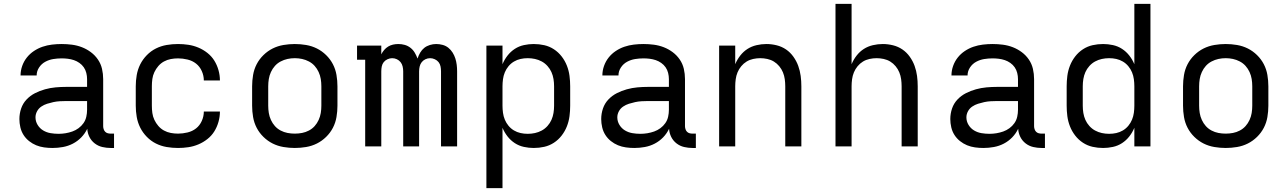

<svg xmlns="http://www.w3.org/2000/svg" viewBox="-20 -755 6640 990"><path d="M251 8Q229 8 207.5 5Q186 2 166.5 -6Q147 -14 130 -27.5Q113 -41 101.5 -59Q90 -77 85 -98.5Q80 -120 80 -141Q80 -169 89 -195.5Q98 -222 117 -242Q136 -262 160.5 -274.5Q185 -287 212 -294.5Q239 -302 266.5 -304.5Q294 -307 321 -307H429V-347Q429 -363 425 -379Q421 -395 412 -408Q403 -421 389.5 -430.5Q376 -440 361 -445Q346 -450 330 -452Q314 -454 298 -454Q276 -454 254.5 -450.5Q233 -447 213.5 -436.5Q194 -426 181.5 -407Q169 -388 169 -366H86Q86 -391 94.5 -415Q103 -439 118.5 -458.5Q134 -478 155 -492Q176 -506 199.5 -514Q223 -522 248 -525Q273 -528 298 -528Q325 -528 351.5 -524.5Q378 -521 402.5 -511.5Q427 -502 448.5 -486Q470 -470 485 -448Q500 -426 506 -400Q512 -374 512 -347V-104Q512 -97 514.5 -89Q517 -81 522.5 -75.5Q528 -70 535.5 -68Q543 -66 551 -66H568V8H551Q529 8 507.5 3Q486 -2 468.5 -15.5Q451 -29 441 -49Q431 -69 430 -91Q418 -66 399 -46.5Q380 -27 356 -14.5Q332 -2 305 3Q278 8 251 8ZM282 -65Q300 -65 318 -68Q336 -71 353 -77Q370 -83 385 -94Q400 -105 410.5 -120Q421 -135 425 -153Q429 -171 429 -189V-234H321Q305 -234 288 -233Q271 -232 255 -228.5Q239 -225 223 -220Q207 -215 193 -205.5Q179 -196 171 -181Q163 -166 163 -150Q163 -129 174 -111Q185 -93 202.5 -82.5Q220 -72 240.5 -68.5Q261 -65 282 -65Z M898 8Q868 8 839 3Q810 -2 784 -15Q758 -28 737 -49.5Q716 -71 703 -97Q690 -123 685 -152Q680 -181 680 -210V-310Q680 -339 685 -368Q690 -397 703 -423Q716 -449 737 -470.5Q758 -492 784 -505Q810 -518 839 -523Q868 -528 898 -528Q925 -528 951.5 -524Q978 -520 1003 -509.5Q1028 -499 1049.5 -482Q1071 -465 1085 -442.5Q1099 -420 1106.5 -393.5Q1114 -367 1114 -340H1031Q1031 -365 1020.5 -388.5Q1010 -412 991 -427Q972 -442 947 -448Q922 -454 898 -454Q879 -454 860.5 -450.5Q842 -447 825.5 -438Q809 -429 796.5 -414.5Q784 -400 776 -383Q768 -366 765.5 -347.5Q763 -329 763 -310V-210Q763 -191 765.5 -172.5Q768 -154 776 -137Q784 -120 796.5 -105.5Q809 -91 825.5 -82Q842 -73 860.5 -69.5Q879 -66 898 -66Q922 -66 947 -72Q972 -78 991 -93Q1010 -108 1020.5 -131.5Q1031 -155 1031 -180H1114Q1114 -153 1106.5 -126.5Q1099 -100 1085 -77.5Q1071 -55 1049.5 -38Q1028 -21 1003 -10.5Q978 0 951.5 4Q925 8 898 8Z M1500 8Q1471 8 1441.5 3Q1412 -2 1386 -15Q1360 -28 1338.5 -49Q1317 -70 1303.5 -96Q1290 -122 1285 -151.5Q1280 -181 1280 -210V-310Q1280 -339 1285 -368.5Q1290 -398 1303.5 -424Q1317 -450 1338.5 -471Q1360 -492 1386 -505Q1412 -518 1441.5 -523Q1471 -528 1500 -528Q1529 -528 1558.5 -523Q1588 -518 1614 -505Q1640 -492 1661.5 -471Q1683 -450 1696.5 -424Q1710 -398 1715 -368.5Q1720 -339 1720 -310V-210Q1720 -181 1715 -151.5Q1710 -122 1696.5 -96Q1683 -70 1661.5 -49Q1640 -28 1614 -15Q1588 -2 1558.5 3Q1529 8 1500 8ZM1500 -66Q1519 -66 1537.5 -69.5Q1556 -73 1573 -82Q1590 -91 1602.5 -105Q1615 -119 1623 -136.5Q1631 -154 1634 -172.5Q1637 -191 1637 -210V-310Q1637 -329 1634 -347.5Q1631 -366 1623 -383.5Q1615 -401 1602.5 -415Q1590 -429 1573 -438Q1556 -447 1537.5 -451Q1519 -455 1500 -455Q1481 -455 1462.5 -451Q1444 -447 1427 -438Q1410 -429 1397.5 -415Q1385 -401 1377 -383.5Q1369 -366 1366 -347.5Q1363 -329 1363 -310V-210Q1363 -191 1366 -172.5Q1369 -154 1377 -136.5Q1385 -119 1397.5 -105Q1410 -91 1427 -82Q1444 -73 1462.5 -69.5Q1481 -66 1500 -66Z M1863 0V-447H1821V-520H1946V-475Q1952 -487 1961 -497.5Q1970 -508 1981.5 -515Q1993 -522 2006.5 -525Q2020 -528 2034 -528Q2051 -528 2067 -523.5Q2083 -519 2096.5 -508.5Q2110 -498 2118.5 -483.5Q2127 -469 2133 -453Q2138 -469 2146.5 -483.5Q2155 -498 2167.5 -508Q2180 -518 2196.5 -523Q2213 -528 2229 -528Q2246 -528 2262.5 -523.5Q2279 -519 2292 -508.5Q2305 -498 2314 -483.5Q2323 -469 2328 -453Q2333 -437 2335 -420.5Q2337 -404 2337 -387V0H2254V-387Q2254 -400 2251.5 -412.5Q2249 -425 2241.5 -434.5Q2234 -444 2222 -449.5Q2210 -455 2198 -455Q2185 -455 2173.5 -449.5Q2162 -444 2154.5 -434.5Q2147 -425 2144 -412.5Q2141 -400 2141 -387V0H2059V-387Q2059 -400 2056 -412.5Q2053 -425 2045.5 -434.5Q2038 -444 2026.5 -449.5Q2015 -455 2002 -455Q1990 -455 1978 -449.5Q1966 -444 1958.5 -434.5Q1951 -425 1948.5 -412.5Q1946 -400 1946 -387V0Z M2488 215V-520H2571V-424Q2581 -448 2597 -468.5Q2613 -489 2634.5 -503Q2656 -517 2681.5 -522.5Q2707 -528 2732 -528Q2760 -528 2786.5 -522Q2813 -516 2836 -501Q2859 -486 2876 -464Q2893 -442 2903 -416.5Q2913 -391 2916.5 -364Q2920 -337 2920 -310V-210Q2920 -183 2916.5 -156Q2913 -129 2903 -103.5Q2893 -78 2876 -56Q2859 -34 2836 -19Q2813 -4 2786.5 2Q2760 8 2732 8Q2707 8 2681.5 2.5Q2656 -3 2634.5 -17Q2613 -31 2597 -51.5Q2581 -72 2571 -96V215ZM2701 -65Q2720 -65 2738.5 -69Q2757 -73 2773.5 -82Q2790 -91 2803 -105.5Q2816 -120 2823.5 -137Q2831 -154 2834 -172.5Q2837 -191 2837 -210V-310Q2837 -329 2834 -347.5Q2831 -366 2823.5 -383Q2816 -400 2803 -414.5Q2790 -429 2773.5 -438Q2757 -447 2738.5 -451Q2720 -455 2701 -455Q2682 -455 2664 -451Q2646 -447 2630 -437.5Q2614 -428 2602 -413.5Q2590 -399 2583 -382Q2576 -365 2573.5 -346.5Q2571 -328 2571 -310V-210Q2571 -192 2573.5 -173.5Q2576 -155 2583 -138Q2590 -121 2602 -106.5Q2614 -92 2630 -82.5Q2646 -73 2664 -69Q2682 -65 2701 -65Z M3251 8Q3229 8 3207.5 5Q3186 2 3166.5 -6Q3147 -14 3130 -27.5Q3113 -41 3101.5 -59Q3090 -77 3085 -98.5Q3080 -120 3080 -141Q3080 -169 3089 -195.5Q3098 -222 3117 -242Q3136 -262 3160.5 -274.5Q3185 -287 3212 -294.5Q3239 -302 3266.5 -304.5Q3294 -307 3321 -307H3429V-347Q3429 -363 3425 -379Q3421 -395 3412 -408Q3403 -421 3389.5 -430.5Q3376 -440 3361 -445Q3346 -450 3330 -452Q3314 -454 3298 -454Q3276 -454 3254.5 -450.5Q3233 -447 3213.5 -436.5Q3194 -426 3181.5 -407Q3169 -388 3169 -366H3086Q3086 -391 3094.5 -415Q3103 -439 3118.5 -458.5Q3134 -478 3155 -492Q3176 -506 3199.5 -514Q3223 -522 3248 -525Q3273 -528 3298 -528Q3325 -528 3351.5 -524.5Q3378 -521 3402.5 -511.5Q3427 -502 3448.5 -486Q3470 -470 3485 -448Q3500 -426 3506 -400Q3512 -374 3512 -347V-104Q3512 -97 3514.5 -89Q3517 -81 3522.5 -75.5Q3528 -70 3535.5 -68Q3543 -66 3551 -66H3568V8H3551Q3529 8 3507.5 3Q3486 -2 3468.5 -15.5Q3451 -29 3441 -49Q3431 -69 3430 -91Q3418 -66 3399 -46.5Q3380 -27 3356 -14.5Q3332 -2 3305 3Q3278 8 3251 8ZM3282 -65Q3300 -65 3318 -68Q3336 -71 3353 -77Q3370 -83 3385 -94Q3400 -105 3410.5 -120Q3421 -135 3425 -153Q3429 -171 3429 -189V-234H3321Q3305 -234 3288 -233Q3271 -232 3255 -228.5Q3239 -225 3223 -220Q3207 -215 3193 -205.5Q3179 -196 3171 -181Q3163 -166 3163 -150Q3163 -129 3174 -111Q3185 -93 3202.5 -82.5Q3220 -72 3240.5 -68.5Q3261 -65 3282 -65Z M3688 0V-520H3771V-424Q3781 -448 3797 -468.5Q3813 -489 3834 -502.5Q3855 -516 3880.5 -522Q3906 -528 3932 -528Q3958 -528 3984.5 -521.5Q4011 -515 4033 -500Q4055 -485 4071 -462.5Q4087 -440 4096 -415Q4105 -390 4108.5 -363.5Q4112 -337 4112 -310V0H4029V-310Q4029 -328 4026.5 -346.5Q4024 -365 4017 -382Q4010 -399 3998 -413.5Q3986 -428 3970.5 -437.5Q3955 -447 3936.5 -451Q3918 -455 3900 -455Q3882 -455 3863.5 -451Q3845 -447 3829.5 -437.5Q3814 -428 3802 -413.5Q3790 -399 3783 -382Q3776 -365 3773.5 -346.5Q3771 -328 3771 -310V0Z M4288 0V-735H4371V-424Q4381 -448 4397 -468.5Q4413 -489 4434 -502.5Q4455 -516 4480.5 -522Q4506 -528 4532 -528Q4558 -528 4584.5 -521.5Q4611 -515 4633 -500Q4655 -485 4671 -462.5Q4687 -440 4696 -415Q4705 -390 4708.5 -363.5Q4712 -337 4712 -310V0H4629V-310Q4629 -328 4626.5 -346.5Q4624 -365 4617 -382Q4610 -399 4598 -413.5Q4586 -428 4570.5 -437.5Q4555 -447 4536.5 -451Q4518 -455 4500 -455Q4482 -455 4463.5 -451Q4445 -447 4429.5 -437.5Q4414 -428 4402 -413.5Q4390 -399 4383 -382Q4376 -365 4373.5 -346.5Q4371 -328 4371 -310V0Z M5051 8Q5029 8 5007.5 5Q4986 2 4966.5 -6Q4947 -14 4930 -27.5Q4913 -41 4901.5 -59Q4890 -77 4885 -98.5Q4880 -120 4880 -141Q4880 -169 4889 -195.5Q4898 -222 4917 -242Q4936 -262 4960.5 -274.5Q4985 -287 5012 -294.5Q5039 -302 5066.5 -304.5Q5094 -307 5121 -307H5229V-347Q5229 -363 5225 -379Q5221 -395 5212 -408Q5203 -421 5189.5 -430.5Q5176 -440 5161 -445Q5146 -450 5130 -452Q5114 -454 5098 -454Q5076 -454 5054.5 -450.5Q5033 -447 5013.5 -436.5Q4994 -426 4981.5 -407Q4969 -388 4969 -366H4886Q4886 -391 4894.5 -415Q4903 -439 4918.5 -458.5Q4934 -478 4955 -492Q4976 -506 4999.5 -514Q5023 -522 5048 -525Q5073 -528 5098 -528Q5125 -528 5151.5 -524.5Q5178 -521 5202.5 -511.5Q5227 -502 5248.5 -486Q5270 -470 5285 -448Q5300 -426 5306 -400Q5312 -374 5312 -347V-104Q5312 -97 5314.5 -89Q5317 -81 5322.5 -75.5Q5328 -70 5335.5 -68Q5343 -66 5351 -66H5368V8H5351Q5329 8 5307.5 3Q5286 -2 5268.5 -15.5Q5251 -29 5241 -49Q5231 -69 5230 -91Q5218 -66 5199 -46.5Q5180 -27 5156 -14.5Q5132 -2 5105 3Q5078 8 5051 8ZM5082 -65Q5100 -65 5118 -68Q5136 -71 5153 -77Q5170 -83 5185 -94Q5200 -105 5210.5 -120Q5221 -135 5225 -153Q5229 -171 5229 -189V-234H5121Q5105 -234 5088 -233Q5071 -232 5055 -228.5Q5039 -225 5023 -220Q5007 -215 4993 -205.5Q4979 -196 4971 -181Q4963 -166 4963 -150Q4963 -129 4974 -111Q4985 -93 5002.5 -82.5Q5020 -72 5040.5 -68.5Q5061 -65 5082 -65Z M5668 8Q5640 8 5613.5 2Q5587 -4 5564 -19Q5541 -34 5524 -56Q5507 -78 5497 -103.5Q5487 -129 5483.5 -156Q5480 -183 5480 -210V-310Q5480 -337 5483.5 -364Q5487 -391 5497 -416.5Q5507 -442 5524 -464Q5541 -486 5564 -501Q5587 -516 5613.5 -522Q5640 -528 5668 -528Q5693 -528 5718.5 -522.5Q5744 -517 5765.5 -503Q5787 -489 5803 -468.5Q5819 -448 5829 -424V-735H5912V0H5829V-96Q5819 -72 5803 -51.5Q5787 -31 5765.5 -17Q5744 -3 5718.5 2.5Q5693 8 5668 8ZM5699 -65Q5718 -65 5736 -69Q5754 -73 5770 -82.5Q5786 -92 5798 -106.5Q5810 -121 5817 -138Q5824 -155 5826.5 -173.5Q5829 -192 5829 -210V-310Q5829 -328 5826.5 -346.5Q5824 -365 5817 -382Q5810 -399 5798 -413.5Q5786 -428 5770 -437.5Q5754 -447 5736 -451Q5718 -455 5699 -455Q5680 -455 5661.5 -451Q5643 -447 5626.5 -438Q5610 -429 5597 -414.5Q5584 -400 5576.5 -383Q5569 -366 5566 -347.5Q5563 -329 5563 -310V-210Q5563 -191 5566 -172.5Q5569 -154 5576.5 -137Q5584 -120 5597 -105.5Q5610 -91 5626.5 -82Q5643 -73 5661.5 -69Q5680 -65 5699 -65Z M6300 8Q6271 8 6241.5 3Q6212 -2 6186 -15Q6160 -28 6138.5 -49Q6117 -70 6103.5 -96Q6090 -122 6085 -151.5Q6080 -181 6080 -210V-310Q6080 -339 6085 -368.5Q6090 -398 6103.5 -424Q6117 -450 6138.5 -471Q6160 -492 6186 -505Q6212 -518 6241.5 -523Q6271 -528 6300 -528Q6329 -528 6358.5 -523Q6388 -518 6414 -505Q6440 -492 6461.5 -471Q6483 -450 6496.5 -424Q6510 -398 6515 -368.5Q6520 -339 6520 -310V-210Q6520 -181 6515 -151.5Q6510 -122 6496.5 -96Q6483 -70 6461.5 -49Q6440 -28 6414 -15Q6388 -2 6358.5 3Q6329 8 6300 8ZM6300 -66Q6319 -66 6337.5 -69.5Q6356 -73 6373 -82Q6390 -91 6402.5 -105Q6415 -119 6423 -136.5Q6431 -154 6434 -172.5Q6437 -191 6437 -210V-310Q6437 -329 6434 -347.5Q6431 -366 6423 -383.5Q6415 -401 6402.5 -415Q6390 -429 6373 -438Q6356 -447 6337.5 -451Q6319 -455 6300 -455Q6281 -455 6262.5 -451Q6244 -447 6227 -438Q6210 -429 6197.5 -415Q6185 -401 6177 -383.5Q6169 -366 6166 -347.5Q6163 -329 6163 -310V-210Q6163 -191 6166 -172.5Q6169 -154 6177 -136.5Q6185 -119 6197.5 -105Q6210 -91 6227 -82Q6244 -73 6262.5 -69.5Q6281 -66 6300 -66Z"/></svg>

Font: Nova
Style: Regular
Weight: 400
Monospace: yes
Designer: Belleve Invis
Foundry: Belleve Invis
Version: Version 24.1.4; ttfautohint (v1.8.4)